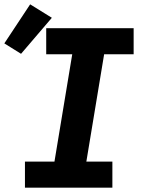

<svg xmlns="http://www.w3.org/2000/svg" viewBox="-61 -865 681 885"><path d="M54 0V-120H190L272 -615H152V-735H555V-615H419L337 -120H457V0ZM36 -617 -41 -665 78 -845 178 -783Z"/></svg>

Font: Iosevka Curly Slab HvEx
Style: Italic
Weight: 900
Width: 7
Italic angle: -9°
Monospace: yes
Designer: Belleve Invis
Foundry: Belleve Invis
Version: Version 11.1.0; ttfautohint (v1.8.3)